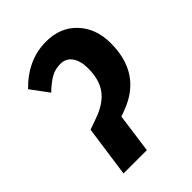

<svg xmlns="http://www.w3.org/2000/svg" viewBox="-166 -624 704 704"><g transform="rotate(-45 186.5 -271.5)"><path d="M85 -199 130 -215Q186 -235 212 -270.5Q238 -306 238 -364Q238 -403 222 -425.5Q206 -448 177 -448Q150 -448 128 -435.5Q106 -423 79 -397L28 -466Q103 -543 198 -543Q272 -543 317 -495Q362 -447 362 -371Q362 -215 226 -163L199 -153L178 0H57Z"/></g></svg>

Font: Fira Sans Extra Condensed Medium
Style: Italic
Weight: 500
Width: 3
Italic angle: -8°
Designer: Carrois Corporate & Edenspiekermann AG
Foundry: Carrois Corporate GbR & Edenspiekermann AG
Version: Version 4.203